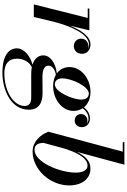

<svg xmlns="http://www.w3.org/2000/svg" viewBox="250 -1040 1050 1590"><g transform="rotate(90 775.0 -245.0)"><path d="M128.5 -446.5 16.5 0H120.5L163 -176C194.5 -293.5 257 -456.5 348.5 -456.5C360.5 -456.5 371.5 -454 380.5 -450C375 -451 369.5 -451.5 363.5 -451.5C325.5 -451.5 300 -426.5 300 -392.5C300 -356.5 326.5 -331.5 363 -331.5C401 -331.5 425.5 -361.5 425.5 -399.5C425.5 -440 395 -469.5 348.5 -469.5C280 -469.5 228 -389 192 -296.5L231.5 -460H50.5V-446.5Z M692 -160C802 -160 898.5 -233 898.5 -328.5C898.5 -357.5 890.5 -383.5 876.5 -405C902 -437.5 930.5 -453 963.5 -453C978.5 -453 992 -448 1002.5 -439.5C995.5 -442.5 988 -444 980.5 -444C952 -444 924.5 -424.5 924.5 -390.5C924.5 -358.5 949.5 -338.5 979 -338.5C1012 -338.5 1033 -364.5 1033 -397C1033 -437.5 1002.5 -465 962 -465C926 -465 895.5 -448.5 869 -415C841 -449.5 795.5 -469.5 742 -469.5C631.5 -469.5 535.5 -392 535.5 -296.5C535.5 -250.5 555 -214 587.5 -190.5C504 -181 438.5 -138 438.5 -78C438.5 -36 467.5 -4.5 515.5 11C453 25.5 380.5 77 380.5 139.5C380.5 208 440.5 260 583 260C726 260 888.5 188 888.5 42C888.5 -43 829.5 -72.5 751 -72.5C722.5 -72.5 655 -71.5 620 -71.5C573 -71.5 523.5 -80.5 523.5 -122C523.5 -147 549.5 -175.5 600 -182.5C625.5 -168 657 -160 692 -160ZM679.5 -174C644.5 -174 629 -201.5 629 -237C629 -312.5 695 -455.5 754 -455.5C789 -455.5 804.5 -428.5 804.5 -393C804.5 -317.5 738.5 -174 679.5 -174ZM466 140C466 84.5 493 37 536 16.5C552 19.5 570 21.5 589.5 21.5H788C831.5 21.5 857.5 37.5 857.5 75.5C857.5 168 736 244 587.5 244C505 244 466 205.5 466 140Z M1236 -736.5 1070.5 -120C1098 -52 1153.5 10 1234.5 10C1386 10 1515.5 -136.5 1515.5 -292.5C1515.5 -398 1461.5 -469 1376 -469C1314.5 -469 1272 -427.5 1237.5 -356L1344 -750H1157V-736.5ZM1163.5 -81 1207 -242.5C1237.5 -344 1283.5 -445 1351.5 -445C1387 -445 1409.5 -410 1409.5 -347.5C1409.5 -214 1322 -6 1221.5 -6C1178 -6 1164 -37 1163.5 -81Z"/></g></svg>

Font: Bodoni* 16pt Medium
Style: Italic
Weight: 500
Italic angle: -13°
Version: Version 2.3